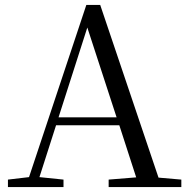

<svg xmlns="http://www.w3.org/2000/svg" viewBox="-20 -754 758 774"><path d="M332 -643 450 -281H216ZM418 0H711V-30L619 -38L384 -734H328L97 -40L12 -30V0H236V-30L139 -40L206 -249H461L529 -39L418 -30Z"/></svg>

Font: Harano Aji Mincho K1
Style: Regular
Weight: 400
Foundry: Masamichi Hosoda
Version: HaranoAjiMinchoK1-Regular version 20230610;ttx 4.39.4